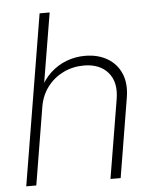

<svg xmlns="http://www.w3.org/2000/svg" viewBox="-52 -772 648 816"><g transform="rotate(-5 271.5 -364.0)"><path d="M124.5 -331.1 69.8 0H26.9L147.5 -727.5H190.4L136.2 -401.9H124.5Q145.5 -445.8 176.3 -474.1Q207 -502.4 244.6 -516.6Q282.2 -530.8 323.2 -530.8Q378.4 -530.8 418.5 -507.3Q458.5 -483.9 477.1 -440.7Q495.6 -397.5 485.4 -337.4L429.7 0H386.2L441.9 -335Q454.1 -406.7 418.7 -448.5Q383.3 -490.2 314.9 -490.2Q268.1 -490.2 227.8 -470.7Q187.5 -451.2 160.2 -415.5Q132.8 -379.9 124.5 -331.1Z"/></g></svg>

Font: Inter 28pt ExtraLight
Style: Italic
Weight: 250
Italic angle: -9.3988°
Designer: Rasmus Andersson
Foundry: rsms
Version: Version 4.001;git-66647c0bb